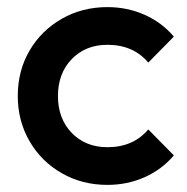

<svg xmlns="http://www.w3.org/2000/svg" viewBox="-20 -510 527 540"><path d="M282 10Q211 10 153.5 -23Q96 -56 63 -113Q30 -170 30 -240Q30 -311 63 -367.5Q96 -424 153.5 -457Q211 -490 282 -490Q338 -490 386.5 -468.5Q435 -447 469 -407L397 -334Q355 -384 282 -384Q221 -384 182 -344Q143 -304 143 -240Q143 -176 182 -136Q221 -96 282 -96Q355 -96 397 -146L469 -73Q435 -33 386.5 -11.5Q338 10 282 10Z"/></svg>

Font: Outfit Medium
Style: Regular
Weight: 500
Designer: Rodrigo Fuenzalida
Foundry: fragTYPE
Version: Version 1.100; ttfautohint (v1.8.4.7-5d5b);gftools[0.9.27]